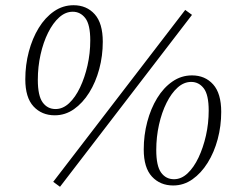

<svg xmlns="http://www.w3.org/2000/svg" viewBox="-20 -703 901 736"><path d="M190 -261Q140 -261 108.5 -295Q77 -329 77 -399Q77 -454 90.5 -505Q104 -556 128.5 -596Q153 -636 187 -659.5Q221 -683 262 -683Q312 -683 343 -648.5Q374 -614 374 -543Q374 -489 360.5 -438.5Q347 -388 322 -348Q297 -308 263.5 -284.5Q230 -261 190 -261ZM193 -285Q221 -285 245 -307.5Q269 -330 287 -368Q305 -406 315.5 -452.5Q326 -499 326 -548Q326 -609 307 -633.5Q288 -658 259 -658Q231 -658 207 -636.5Q183 -615 164.5 -578Q146 -541 135.5 -494Q125 -447 125 -397Q125 -336 143.5 -310.5Q162 -285 193 -285ZM210 13 184 -6 690 -665 716 -646ZM644 8Q594 8 562.5 -26Q531 -60 531 -130Q531 -185 544.5 -236Q558 -287 582.5 -327Q607 -367 641 -390.5Q675 -414 716 -414Q766 -414 797 -379.5Q828 -345 828 -274Q828 -220 814.5 -169.5Q801 -119 776 -79Q751 -39 717.5 -15.5Q684 8 644 8ZM647 -16Q675 -16 699 -38.5Q723 -61 741 -99Q759 -137 769.5 -183.5Q780 -230 780 -279Q780 -340 761 -364.5Q742 -389 713 -389Q685 -389 661 -367.5Q637 -346 618.5 -309Q600 -272 589.5 -225Q579 -178 579 -128Q579 -67 597.5 -41.5Q616 -16 647 -16Z"/></svg>

Font: Source Serif 4 SmText Light
Style: Italic
Weight: 300
Italic angle: -12°
Designer: Frank Grießhammer
Foundry: Adobe
Version: Version 4.005;hotconv 1.1.0;makeotfexe 2.6.0